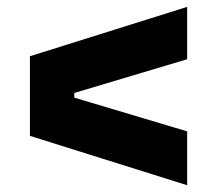

<svg xmlns="http://www.w3.org/2000/svg" viewBox="-20 -610 638 564"><path d="M67.9 -210.9V-444.8L529.8 -589.8V-436L198.2 -336.9V-323.2L529.8 -224.1V-65.9Z"/></svg>

Font: Sora ExtraBold
Style: Regular
Weight: 800
Designer: Jonathan Barnbrook, Julián Moncada
Foundry: Barnbrook Fonts
Version: Version 2.000